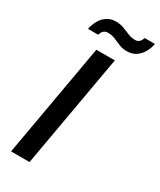

<svg xmlns="http://www.w3.org/2000/svg" viewBox="-217 -937 840 1008"><g transform="rotate(30 203.5 -433.0)"><path d="M35 0 156 -686H268L147 0ZM63 -759Q69 -788 82.5 -812Q96 -836 118.5 -851Q141 -866 172 -866Q198 -866 219.5 -858Q241 -850 262 -841Q283 -832 306 -832Q320 -832 329.5 -840Q339 -848 345 -866H407Q402 -837 387.5 -812.5Q373 -788 351 -773.5Q329 -759 297 -759Q272 -759 250.5 -768Q229 -777 208.5 -785.5Q188 -794 164 -794Q150 -794 140 -785.5Q130 -777 125 -759Z"/></g></svg>

Font: Archivo SemiBold Medium
Style: Italic
Weight: 500
Italic angle: -10°
Version: Version 2.001